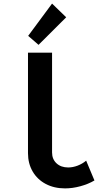

<svg xmlns="http://www.w3.org/2000/svg" viewBox="-20 -1047 602 1075"><path d="M136.7 -189.5V-752H271.5V-193.4Q271.5 -155.8 296.4 -132.6Q321.3 -109.4 361.8 -109.4Q387.7 -109.4 414.6 -119.6Q441.4 -129.9 462.4 -147.5L508.8 -36.6Q474.1 -16.1 429.9 -4.2Q385.7 7.8 344.2 7.8Q283.2 7.8 236.1 -17.1Q189 -42 162.8 -86.9Q136.7 -131.8 136.7 -189.5ZM271.5 -1026.9 350.6 -950.2 195.8 -795.9 137.7 -846.2Z"/></svg>

Font: Reddit Mono
Style: Bold
Weight: 700
Designer: Stephen Hutchings
Foundry: Reddit
Version: Version 1.009